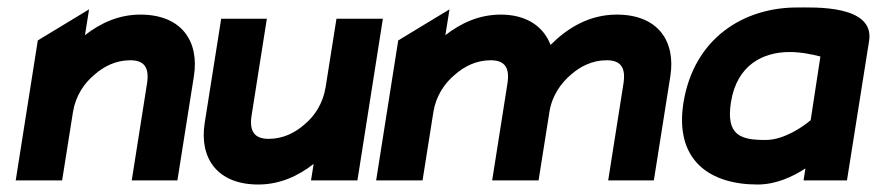

<svg xmlns="http://www.w3.org/2000/svg" viewBox="-20 -482 2343 513"><path d="M22 0H146L175 -183C182 -226 205 -260 233 -283C257 -304 289 -321 328 -321C366 -321 379 -301 373 -260L332 0H454L498 -278C513 -372 465 -443 355 -443C297 -443 248 -420 207 -388L218 -457L81 -374Z M527 -154C512 -60 560 11 670 11C728 11 777 -12 818 -44L811 0H935L1003 -432H879L850 -249C843 -206 821 -172 793 -149C769 -128 737 -111 698 -111C660 -111 646 -131 652 -172L693 -432H571Z M985 0H1109L1138 -183C1145 -226 1168 -260 1196 -283C1220 -304 1252 -321 1291 -321C1329 -321 1342 -301 1336 -260L1295 0H1419L1448 -183C1455 -227 1479 -260 1506 -283C1530 -304 1562 -321 1601 -321C1639 -321 1652 -301 1646 -260L1605 0H1727L1771 -278C1786 -372 1738 -443 1628 -443C1554 -443 1496 -407 1451 -362C1432 -412 1386 -443 1318 -443C1260 -443 1211 -420 1170 -388L1181 -457L1044 -374Z M1806 -207C1782 -53 1877 11 2004 11C2054 11 2098 -10 2132 -32L2127 0H2243L2302 -372C2318 -470 2154 -462 2109 -462C1968 -462 1834 -381 1806 -207ZM1933 -209C1949 -309 2019 -343 2090 -343C2121 -343 2153 -336 2172 -331L2146 -161C2129 -146 2076 -108 2026 -108C1960 -108 1919 -119 1933 -209Z"/></svg>

Font: Charger Sport
Style: UltObl
Weight: 1000
Designer: Jasper
Foundry: Cannot Into Space Fonts
Version: Version 1.1